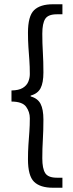

<svg xmlns="http://www.w3.org/2000/svg" viewBox="-20 -728 343 900"><path d="M227.9 152Q168.4 152 139.7 124.1Q111.1 96.2 111.1 18.6Q111.1 -17.6 113.2 -48.8Q115.4 -79.9 117.6 -110Q119.8 -140.2 119.8 -173.7Q119.8 -203.5 102.4 -227.6Q85 -251.6 33.8 -252V-304Q67.7 -304.4 86.4 -315.7Q105.1 -327 112.4 -344.6Q119.8 -362.1 119.8 -381Q119.8 -415.2 117.6 -445.7Q115.4 -476.1 113.2 -507.2Q111.1 -538.4 111.1 -574.6Q111.1 -652.6 139.7 -680.3Q168.4 -708 227.9 -708H272.6V-661H246.5Q205.9 -661 192.1 -639.7Q178.3 -618.4 178.3 -569.9Q178.3 -525 180.9 -482.6Q183.5 -440.2 183.5 -388.6Q183.5 -340 170.2 -314.5Q156.8 -289 123.8 -280V-276Q156.8 -267 170.2 -241.2Q183.5 -215.4 183.5 -167.4Q183.5 -116.8 180.9 -74.2Q178.3 -31.7 178.3 13.9Q178.3 62.4 192.1 83.7Q205.9 105 246.5 105H272.6V152Z"/></svg>

Font: Source Sans 3 Variable
Style: Regular
Weight: 200
Designer: Paul D. Hunt
Foundry: Adobe Systems Incorporated
Version: Version 3.026